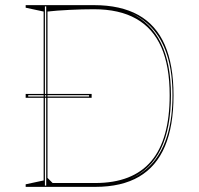

<svg xmlns="http://www.w3.org/2000/svg" viewBox="-20 -728 776 748"><path d="M80 -362H337V-347H80ZM90 -352H327V-357H90ZM346 -708Q450 -708 519 -669.5Q588 -631 622 -553Q656 -475 656 -357Q656 -237 622.5 -158Q589 -79 521.5 -39.5Q454 0 351 0H80V-10L150 -25V-683L80 -698V-708ZM346 -692Q301 -692 250.5 -689.5Q200 -687 165 -683V-35L185 -15H351Q497 -15 569 -100Q641 -185 641 -357Q641 -470 608.5 -544Q576 -618 510.5 -655Q445 -692 346 -692ZM155 -5H160V-703H155ZM487 -31Q542 -54 578.5 -98Q615 -142 633.5 -206.5Q652 -271 652 -357Q652 -440 634 -503Q616 -566 580 -609.5Q544 -653 490 -677Q568 -640 607 -560.5Q646 -481 646 -357Q646 -229 606.5 -147.5Q567 -66 487 -31Z"/></svg>

Font: Kalnia Glaze Thin
Style: Regular
Weight: 100
Designer: Frida Medrano
Foundry: Frida Medrano
Version: Version 1.110